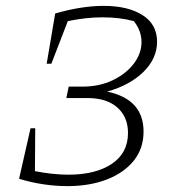

<svg xmlns="http://www.w3.org/2000/svg" viewBox="-20 -627 597 654"><path d="M84 -190H100L99 -44Q130 -38 158.5 -35Q187 -32 213 -32Q306 -32 361 -69Q416 -106 416 -174Q416 -229 379.5 -261Q343 -293 279 -293H206L214 -332H261Q319 -332 364.5 -354Q410 -376 436 -410.5Q462 -445 462 -484Q462 -522 436 -555Q388 -568 329 -568Q273 -568 211 -555L155 -410H139L168 -581Q258 -607 333 -607Q416 -607 465.5 -575.5Q515 -544 515 -485Q515 -428 469 -382.5Q423 -337 345 -315Q469 -289 469 -179Q469 -121 435.5 -79.5Q402 -38 343.5 -15.5Q285 7 209 7Q171 7 129.5 1Q88 -5 45 -18Z"/></svg>

Font: Piazzolla SC ExtraLight
Style: Italic
Weight: 200
Italic angle: -11.3°
Designer: Juan Pablo del Peral
Foundry: Huerta Tipografica
Version: Version 1.330